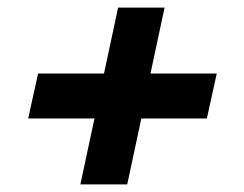

<svg xmlns="http://www.w3.org/2000/svg" viewBox="-20 -542 640 504"><path d="M54 -231 80 -349H253L290 -522H412L375 -349H549L523 -231H351L314 -58H191L228 -231Z"/></svg>

Font: Radio Canada SemiBold
Style: Italic
Weight: 600
Italic angle: -12°
Designer: Charles Daoud, Etienne Aubert Bonn, Alexandre Saumier Demers, Jacques Le Bailly
Foundry: Radio-Canada
Version: Version 2.104; ttfautohint (v1.8.4.7-5d5b);gftools[0.9.28.de